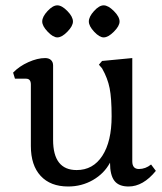

<svg xmlns="http://www.w3.org/2000/svg" viewBox="-20 -675 597 708"><path d="M420.9 -595.7Q420.9 -613.3 399.9 -634.3Q378.9 -655.3 362.3 -655.3Q345.7 -655.3 326.7 -634.3Q307.6 -613.3 307.6 -595.7Q307.6 -579.1 327.1 -558.1Q346.7 -537.1 362.3 -537.1Q378.9 -537.1 399.9 -558.1Q420.9 -579.1 420.9 -595.7ZM249 -595.7Q249 -613.3 228.5 -634.3Q208 -655.3 191.4 -655.3Q174.8 -655.3 155.3 -634.3Q135.7 -613.3 135.7 -595.7Q135.7 -579.1 155.8 -558.1Q175.8 -537.1 191.4 -537.1Q208 -537.1 228.5 -558.1Q249 -579.1 249 -595.7ZM385.7 -75.2Q385.7 -29.3 401.9 -8.3Q418 12.7 454.1 12.7Q507.8 12.7 554.7 -44.9L537.1 -68.4Q516.6 -51.8 492.2 -51.8Q467.8 -51.8 467.8 -80.1V-460.9L356.4 -450.2L344.7 -436.5L356.4 -422.9Q377 -386.7 384.3 -349.6Q391.6 -312.5 391.6 -246.1Q391.6 -153.3 357.4 -100.6Q323.2 -47.9 262.7 -47.9Q175.8 -47.9 175.8 -159.2V-433.6Q175.8 -446.3 168 -453.6Q160.2 -460.9 146.5 -460.9Q118.2 -460.9 84.5 -445.8Q50.8 -430.7 28.3 -407.2L35.2 -384.8H76.2Q93.8 -384.8 93.8 -363.3V-136.7Q93.8 -65.4 129.9 -26.4Q166 12.7 231.4 12.7Q281.2 12.7 322.8 -11.2Q364.3 -35.2 385.7 -75.2Z"/></svg>

Font: Kurale
Style: Regular
Weight: 400
Version: 1.0; ttfautohint (v1.3)